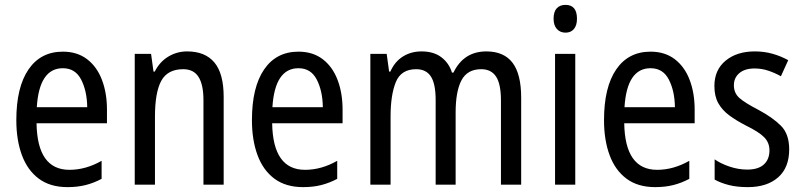

<svg xmlns="http://www.w3.org/2000/svg" viewBox="-20 -758 3295 788"><path d="M238 -546Q297 -546 337.5 -515Q378 -484 398.5 -430Q419 -376 419 -308V-252H130Q133 -61 265 -61Q332 -61 397 -98V-24Q365 -7 331.5 1.5Q298 10 257 10Q186 10 139.5 -24.5Q93 -59 70 -121Q47 -183 47 -265Q47 -400 97 -473Q147 -546 238 -546ZM238 -478Q141 -478 131 -318H338Q337 -385 313 -431.5Q289 -478 238 -478Z M748 -547Q822 -547 860 -501.5Q898 -456 898 -360V0H815V-347Q815 -410 795 -442Q775 -474 732 -474Q668 -474 642 -426.5Q616 -379 616 -279V0H533V-537H600L610 -464H615Q635 -504 670.5 -525.5Q706 -547 748 -547Z M1205 -546Q1264 -546 1304.5 -515Q1345 -484 1365.5 -430Q1386 -376 1386 -308V-252H1097Q1100 -61 1232 -61Q1299 -61 1364 -98V-24Q1332 -7 1298.5 1.5Q1265 10 1224 10Q1153 10 1106.5 -24.5Q1060 -59 1037 -121Q1014 -183 1014 -265Q1014 -400 1064 -473Q1114 -546 1205 -546ZM1205 -478Q1108 -478 1098 -318H1305Q1304 -385 1280 -431.5Q1256 -478 1205 -478Z M1976 -547Q2048 -547 2083.5 -500.5Q2119 -454 2119 -357V0H2036V-345Q2036 -413 2016 -443.5Q1996 -474 1955 -474Q1898 -474 1874 -428.5Q1850 -383 1850 -296V0H1768V-347Q1768 -414 1748.5 -444Q1729 -474 1688 -474Q1626 -474 1604.5 -421Q1583 -368 1583 -280V0H1500V-537H1567L1577 -464H1582Q1600 -505 1633.5 -526Q1667 -547 1710 -547Q1760 -547 1791.5 -523Q1823 -499 1835 -460H1841Q1883 -547 1976 -547Z M2301 -738Q2348 -738 2348 -681Q2348 -654 2335.5 -639Q2323 -624 2301 -624Q2279 -624 2265.5 -639Q2252 -654 2252 -681Q2252 -710 2265 -724Q2278 -738 2301 -738ZM2341 -537V0H2258V-537Z M2650 -546Q2709 -546 2749.5 -515Q2790 -484 2810.5 -430Q2831 -376 2831 -308V-252H2542Q2545 -61 2677 -61Q2744 -61 2809 -98V-24Q2777 -7 2743.5 1.5Q2710 10 2669 10Q2598 10 2551.5 -24.5Q2505 -59 2482 -121Q2459 -183 2459 -265Q2459 -400 2509 -473Q2559 -546 2650 -546ZM2650 -478Q2553 -478 2543 -318H2750Q2749 -385 2725 -431.5Q2701 -478 2650 -478Z M3219 -145Q3219 -70 3173.5 -30Q3128 10 3049 10Q3005 10 2971.5 1.5Q2938 -7 2913 -21V-104Q2937 -87 2973.5 -74.5Q3010 -62 3047 -62Q3092 -62 3115 -83Q3138 -104 3138 -141Q3138 -172 3117 -194Q3096 -216 3041 -243Q3002 -263 2973 -284.5Q2944 -306 2928 -334.5Q2912 -363 2912 -405Q2912 -471 2958 -509Q3004 -547 3078 -547Q3116 -547 3150 -537.5Q3184 -528 3215 -511L3185 -445Q3160 -459 3133 -468Q3106 -477 3077 -477Q3037 -477 3014.5 -458Q2992 -439 2992 -408Q2992 -376 3014.5 -356Q3037 -336 3093 -307Q3151 -276 3185 -242Q3219 -208 3219 -145Z"/></svg>

Font: Noto Sans Devanagari Condensed
Style: Regular
Weight: 400
Width: 3
Designer: Jelle Bosma - Monotype Design Team
Foundry: Monotype Imaging Inc.
Version: Version 2.004; ttfautohint (v1.8.4.7-5d5b)